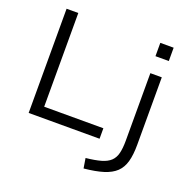

<svg xmlns="http://www.w3.org/2000/svg" viewBox="-160 -887 1256 1264"><g transform="rotate(20 468.0 -255.0)"><path d="M93.3 0V-730H175.4V-73.4H590V0ZM546.7 150.6Q611 143.9 652.2 132.1Q693.3 120.3 716.2 98.6Q739 77 747.8 41.6Q756.6 6.3 756.6 -47V-520H836.7V-47Q836.7 23 823.4 70.8Q810 118.7 778.7 148.5Q747.4 178.3 693.4 195.2Q639.4 212 558 220ZM750 -636.6V-730H843.4V-636.6Z"/></g></svg>

Font: M PLUS 1 Thin
Style: Regular
Weight: 100
Designer: Coji Morishita
Foundry: UNDERFOREST DESIGN
Version: Version 1.001